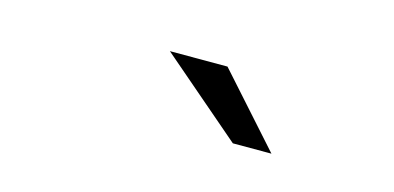

<svg xmlns="http://www.w3.org/2000/svg" viewBox="-30 -826 660 322"><g transform="rotate(15 300.0 -665.0)"><path d="M379 -604 237 -726H337L446 -604Z"/></g></svg>

Font: Red Hat Mono
Style: Italic
Weight: 300
Italic angle: -12°
Monospace: yes
Designer: Pentagram, MCKL
Foundry: Pentagram, MCKL
Version: Version 1.023